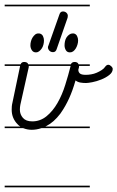

<svg xmlns="http://www.w3.org/2000/svg" viewBox="-20 -562 502 821"><path d="M364 -280H318Q318 -273 316.5 -269.5Q315 -266 315 -263Q315 -254 321.5 -248Q328 -242 347 -242Q357 -242 369.5 -244Q382 -246 393.5 -251Q405 -256 415 -262.5Q425 -269 430 -277Q436 -285 443 -285Q449 -285 455.5 -279Q462 -273 462 -267Q462 -253 447.5 -241.5Q433 -230 413 -222Q393 -214 374.5 -210.5Q356 -207 348 -207Q335 -207 323.5 -209Q312 -211 303 -218Q296 -194 289.5 -176Q283 -158 275.5 -141.5Q268 -125 259 -109Q250 -93 238 -76Q210 -39 178 -23Q176 -22 174 -21H364V-14H157Q136 -7 116 -7Q98 -7 82 -13L79 -14H0V-21H67Q60 -25 55 -31Q43 -43 36.5 -58.5Q30 -74 30 -93Q30 -100 30.5 -107Q31 -114 33 -122L66 -280H0V-287H68Q72 -297 83 -297Q93 -297 98 -292Q100 -289 101 -287H283Q287 -297 299 -297Q308 -297 313 -292Q315 -289 316 -287H364ZM103 -275 67 -114Q65 -104 65 -93Q65 -73 78 -58Q91 -43 118 -43Q152 -43 179 -65Q206 -87 226 -122Q246 -157 259 -199Q272 -240 282 -280H103ZM223 -354Q219 -339 207 -339Q197 -339 191 -345.5Q185 -352 185 -360Q185 -363 187 -367L234 -500Q238 -513 249 -513Q258 -513 264 -507.5Q270 -502 270 -494Q270 -490 269 -486ZM295 -419Q305 -417 309.5 -408Q314 -399 314 -389Q314 -380 311 -370.5Q308 -361 303.5 -354Q299 -347 293 -342.5Q287 -338 279 -338Q267 -338 261.5 -347.5Q256 -357 256 -368Q256 -377 258 -386Q260 -395 264.5 -402Q269 -409 276 -414Q283 -419 290 -419ZM148 -419Q159 -417 163.5 -408Q168 -399 168 -389Q168 -380 165.5 -370.5Q163 -361 158 -354Q153 -347 147 -342.5Q141 -338 134 -338Q122 -338 116 -347.5Q110 -357 110 -368Q110 -377 112.5 -386Q115 -395 119.5 -402Q124 -409 130 -414Q136 -419 144 -419ZM364 239H0V232H364ZM364 -535H0V-542H364Z"/></svg>

Font: Gruenewald VA 1. Klasse
Style: Regular
Weight: 400
Designer: Peter Wiegel
Foundry: Peter Wiegel, nach dem Schriftentwurf von Dr. H. Gr¸newald
Version: Version 0.007